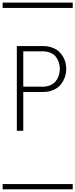

<svg xmlns="http://www.w3.org/2000/svg" viewBox="-20 -990 570 1453"><path d="M156.2 -334H303.2Q336.9 -334 362.5 -345.7Q388.2 -357.4 403.1 -377Q418 -396.5 425.3 -419.9Q432.6 -443.4 432.6 -469.2Q432.6 -494.6 425.3 -517.6Q418 -540.5 403.1 -559.8Q388.2 -579.1 362.3 -590.3Q336.4 -601.6 303.2 -601.6H156.2ZM156.2 -293.9V0H107.4V-641.6H303.2Q341.3 -641.6 372.6 -630.6Q403.8 -619.6 423.6 -602.1Q443.4 -584.5 456.8 -561.5Q470.2 -538.6 475.8 -515.4Q481.4 -492.2 481.4 -469.2Q481.4 -439.5 472.2 -410.4Q462.9 -381.3 443.1 -354.2Q423.3 -327.1 387.2 -310.5Q351.1 -293.9 303.2 -293.9ZM0 402.8H530.3V442.9H0ZM0 -970.2H530.3V-930.2H0Z"/></svg>

Font: AzarMehrMSRS1
Style: Regular
Weight: 1
Designer: Amin Abedi
Version: Version 1.00